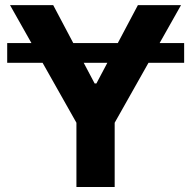

<svg xmlns="http://www.w3.org/2000/svg" viewBox="-20 -748 766 768"><path d="M716.6 -575.8V-496.7H8.8V-575.8ZM20.1 -727.5H192.8L358.6 -414.1H365.6L531.6 -727.5H704.1L438.7 -257V0H285.7V-257Z"/></svg>

Font: GitLab Sans
Style: Regular
Weight: 400
Designer: Rasmus Andersson
Foundry: Modifications by GitLab B.V., manufactured by rsms
Version: Version 4.000;git-c8fb6b7